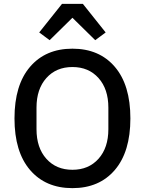

<svg xmlns="http://www.w3.org/2000/svg" viewBox="-20 -962 750 994"><path d="M237 -754 183 -794 301 -942H409L527 -794L473 -754L355 -870ZM574.5 -82Q494 12 355 12Q216 12 135.5 -82Q55 -176 55 -349Q55 -522 135.5 -616Q216 -710 355 -710Q494 -710 574.5 -616Q655 -522 655 -349Q655 -176 574.5 -82ZM541 -293V-405Q541 -501 490 -558Q439 -615 355 -615Q271 -615 220 -558Q169 -501 169 -405V-293Q169 -197 220 -140Q271 -83 355 -83Q439 -83 490 -140Q541 -197 541 -293Z"/></svg>

Font: Anuphan Medium
Style: Regular
Weight: 500
Designer: Mike Abbink, Paul van der Laan, Pieter van Rosmalen, Mint Tantisuwanna
Foundry: Bold Monday; Cadson Demak
Version: Version 3.002;hotconv 1.0.109;makeotfexe 2.5.65596